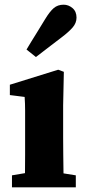

<svg xmlns="http://www.w3.org/2000/svg" viewBox="-20 -798 366 818"><path d="M31 0V-51L126 -67H203L303 -51V0ZM85 0Q86 -25 86.5 -62.5Q87 -100 87 -140Q87 -180 87 -212V-260Q87 -300 87 -327.5Q87 -355 85 -385L22 -393V-437L228 -501L252 -492L249 -349V-212Q249 -180 249.5 -140Q250 -100 250.5 -62.5Q251 -25 252 0ZM93 -587Q103 -604 113.5 -621Q124 -638 138 -660.5Q152 -683 172 -716Q192 -749 209 -763.5Q226 -778 251 -778Q272 -778 289 -763.5Q306 -749 306 -723Q306 -700 289.5 -681Q273 -662 244 -640Q217 -619 197.5 -604.5Q178 -590 163 -578Q148 -566 133 -555Z"/></svg>

Font: Source Serif 4 18pt
Style: Bold
Weight: 700
Designer: Frank Grießhammer
Foundry: Adobe Systems Incorporated
Version: Version 4.004;hotconv 1.0.116;makeotfexe 2.5.65601